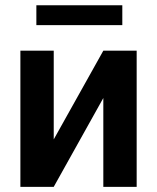

<svg xmlns="http://www.w3.org/2000/svg" viewBox="-20 -725 609 745"><path d="M188.5 -184.1 380.9 -528.3H510.3V0H380.9V-344.7L188.5 0H59.1V-528.3H188.5ZM454.6 -704.6V-627.4H121.1V-704.6Z"/></svg>

Font: Roboto SemiBold
Style: Regular
Weight: 600
Designer: Christian Robertson
Foundry: Google
Version: Version 3.009; 2024